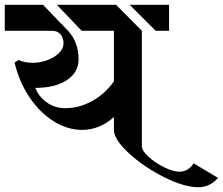

<svg xmlns="http://www.w3.org/2000/svg" viewBox="-34 -709 933 804"><path d="M560 -580V-97Q560 -78 588 -52.5Q616 -27 653.5 -8.5Q691 10 717 10Q754 10 777 -25L879 36Q845 75 797 75Q737 75 652.5 32.5Q568 -10 505.5 -67.5Q443 -125 443 -166V-219Q415 -193 380.5 -179Q346 -165 311 -165Q248 -165 190 -201.5Q132 -238 89 -302.5Q46 -367 27 -447L44 -458Q68 -446 103 -446Q134 -446 164 -457Q194 -468 213 -487Q232 -506 232 -528Q232 -550 219.5 -565Q207 -580 185 -580H-14V-689H146L251 -580Q295 -532 295 -460Q295 -406 246 -373.5Q197 -341 114 -341Q128 -304 162 -280Q196 -256 239 -256Q298 -256 352 -286Q406 -316 443 -368V-580H308L204 -689H452ZM674 -580H618L509 -689H674Z"/></svg>

Font: Amita
Style: Bold
Weight: 700
Designer: Eduardo Rodriguez Tunni, Modular Infotech, Brian J. Bonislawsky
Foundry: Eduardo Rodriguez Tunni, Modular Infotech, Brian J. Bonislawsky
Version: Version 1.003